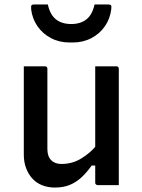

<svg xmlns="http://www.w3.org/2000/svg" viewBox="-20 -832 640 863"><path d="M182 -534Q186 -534 188 -532.5Q190 -531 191.5 -529Q193 -527 193 -523Q193 -478 193 -431.5Q193 -385 193 -339Q193 -293 193 -248.5Q193 -204 193 -162Q193 -129 210 -112Q227 -95 256 -95Q279 -95 300.5 -100.5Q322 -106 342.5 -118Q363 -130 383.5 -147.5Q404 -165 423 -191V-88H392Q371 -58 347 -35.5Q323 -13 294 -1Q265 11 227 11Q195 11 169 0.5Q143 -10 125 -30Q107 -50 97 -77Q87 -104 87 -137Q87 -182 87 -226.5Q87 -271 87 -316.5Q87 -362 87 -406Q87 -438 87 -470Q87 -502 87 -534Q111 -534 135 -534Q159 -534 182 -534ZM503 -534Q507 -534 509 -532.5Q511 -531 512.5 -529Q514 -527 514 -523Q514 -452 514 -381.5Q514 -311 514 -240Q514 -169 514 -99Q514 -78 514 -60Q514 -42 514 -26.5Q514 -11 514 0Q498 0 481.5 0Q465 0 449.5 0Q434 0 419 0Q416 0 413.5 -1.5Q411 -3 409.5 -5Q408 -7 408 -11Q408 -98 408 -185.5Q408 -273 408 -360Q408 -447 408 -534Q425 -534 440.5 -534Q456 -534 472 -534Q488 -534 503 -534ZM300 -724Q342 -724 368.5 -745Q395 -766 405 -812Q421 -812 435.5 -812Q450 -812 466 -812Q476 -812 479 -808Q482 -804 480 -790Q475 -748 451.5 -714Q428 -680 390.5 -660.5Q353 -641 307 -641H293Q247 -641 209.5 -660.5Q172 -680 148.5 -714Q125 -748 120 -790Q119 -804 121.5 -808Q124 -812 134 -812Q150 -812 164.5 -812Q179 -812 195 -812Q205 -766 231.5 -745Q258 -724 300 -724Z"/></svg>

Font: Recursive Medium
Style: Regular
Weight: 500
Version: Version 1.085